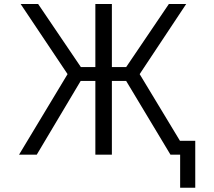

<svg xmlns="http://www.w3.org/2000/svg" viewBox="-20 -750 1040 931"><path d="M442.4 0V-357.4H371.1L158.2 0H72.3L307.6 -390.6L80.1 -730.5H165L372.1 -424.8H442.4V-730.5H522.5V-424.8H591.8L798.8 -730.5H882.8L657.2 -390.6L852.5 -67.4H926.8V160.2H853.5V0H837.9H806.6L591.8 -357.4H522.5V0Z"/></svg>

Font: GenEi Gothic M SemiLight
Style: Regular
Weight: 350
Designer: o_tamon (Modified); [Source Han Sans]
Ryoko NISHIZUKA  (kana & ideographs); Paul D. Hunt (Latin, Greek & Cyrillic); Wenl
Version: Version 1.1a;Original Version 1.004